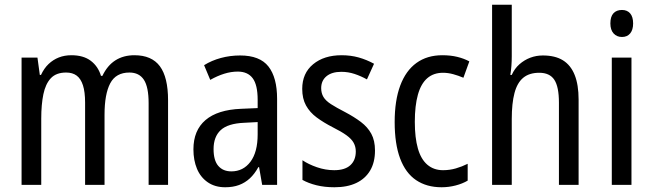

<svg xmlns="http://www.w3.org/2000/svg" viewBox="-20 -780 2755 810"><path d="M547 -547Q620 -547 654.5 -500.5Q689 -454 689 -357V0H607V-345Q607 -413 587 -443.5Q567 -474 526 -474Q469 -474 445 -428.5Q421 -383 421 -296V0H339V-347Q339 -392 330 -420Q321 -448 303.5 -461Q286 -474 259 -474Q217 -474 194.5 -450Q172 -426 163 -382.5Q154 -339 154 -280V0H71V-537H138L148 -464H153Q166 -492 185 -510Q204 -528 228 -537.5Q252 -547 281 -547Q332 -547 363 -523.5Q394 -500 406 -460H412Q433 -504 467 -525.5Q501 -547 547 -547Z M993 -546Q1076 -546 1112.5 -499.5Q1149 -453 1149 -363V0H1086L1073 -75H1070Q1054 -46 1034 -27.5Q1014 -9 988.5 0.5Q963 10 930 10Q887 10 856.5 -11Q826 -32 811 -68Q796 -104 796 -150Q796 -230 847 -273.5Q898 -317 997 -321L1067 -324V-359Q1067 -422 1046 -450Q1025 -478 983 -478Q955 -478 926 -469Q897 -460 867 -443L841 -505Q873 -525 912 -535.5Q951 -546 993 -546ZM1010 -262Q941 -259 911 -231Q881 -203 881 -151Q881 -103 901 -80Q921 -57 956 -57Q1006 -57 1036.5 -97.5Q1067 -138 1067 -213V-265Z M1562 -145Q1562 -95 1541.5 -60.5Q1521 -26 1483 -8Q1445 10 1391 10Q1349 10 1315 1.5Q1281 -7 1256 -21V-104Q1281 -87 1317 -74.5Q1353 -62 1390 -62Q1435 -62 1458 -83Q1481 -104 1481 -141Q1481 -161 1472 -177.5Q1463 -194 1441.5 -209.5Q1420 -225 1384 -243Q1345 -263 1316 -284.5Q1287 -306 1271 -335Q1255 -364 1255 -405Q1255 -471 1301 -509Q1347 -547 1421 -547Q1460 -547 1493.5 -537.5Q1527 -528 1558 -511L1528 -445Q1503 -459 1476 -468Q1449 -477 1420 -477Q1380 -477 1357.5 -458.5Q1335 -440 1335 -408Q1335 -387 1344.5 -371Q1354 -355 1376.5 -340.5Q1399 -326 1436 -307Q1474 -287 1502.5 -265.5Q1531 -244 1546.5 -215.5Q1562 -187 1562 -145Z M1843 10Q1780 10 1735.5 -20Q1691 -50 1668 -111.5Q1645 -173 1645 -265Q1645 -356 1668.5 -419Q1692 -482 1737 -514.5Q1782 -547 1846 -547Q1881 -547 1909.5 -540Q1938 -533 1960 -521L1935 -452Q1914 -461 1892 -467Q1870 -473 1849 -473Q1809 -473 1782.5 -450Q1756 -427 1743 -380.5Q1730 -334 1730 -266Q1730 -199 1743 -153.5Q1756 -108 1783 -85Q1810 -62 1849 -62Q1877 -62 1903 -69.5Q1929 -77 1953 -89V-18Q1931 -5 1902 2.5Q1873 10 1843 10Z M2139 -543Q2139 -522 2137.5 -502Q2136 -482 2133 -464H2139Q2151 -491 2171.5 -509Q2192 -527 2217 -536.5Q2242 -546 2270 -546Q2322 -546 2355 -525.5Q2388 -505 2404.5 -463.5Q2421 -422 2421 -360V0H2338V-347Q2338 -414 2318.5 -443.5Q2299 -473 2255 -473Q2213 -473 2187.5 -452Q2162 -431 2150.5 -387.5Q2139 -344 2139 -278V0H2056V-760H2139Z M2644 -537V0H2561V-537ZM2604 -738Q2626 -738 2638.5 -723.5Q2651 -709 2651 -681Q2651 -654 2638.5 -639Q2626 -624 2604 -624Q2582 -624 2568.5 -639Q2555 -654 2555 -681Q2555 -710 2568 -724Q2581 -738 2604 -738Z"/></svg>

Font: Noto Sans Arabic Condensed
Style: Regular
Weight: 400
Width: 3
Designer: Monotype Design Team, Nadine Chahine, Nizar Qandah and Khaled Hosny
Foundry: Monotype Imaging Inc.
Version: Version 2.012